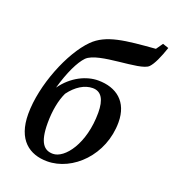

<svg xmlns="http://www.w3.org/2000/svg" viewBox="-140 -875 904 998"><g transform="rotate(20 312.0 -376.0)"><path d="M233 14C374 14 513 -122 513 -303C513 -417 441 -472 340 -472C276 -472 199 -437 146 -362C172 -454 205 -522 236 -554C294 -611 524 -593 565 -634C585 -654 605 -699 624 -755L591 -766L565 -729C401 -716 298 -707 230 -639C140 -549 57 -344 57 -185C57 -41 135 14 233 14ZM248 -33C200 -33 168 -64 168 -174C168 -243 180 -304 201 -348C237 -397 282 -425 327 -425C374 -425 397 -387 397 -314C397 -142 313 -33 248 -33Z"/></g></svg>

Font: Source Serif Pro Semibold
Style: Italic
Weight: 600
Italic angle: -12°
Designer: Frank Grießhammer
Foundry: Adobe Systems Incorporated
Version: Version 3.001;hotconv 1.0.111;makeotfexe 2.5.65597